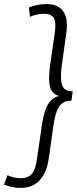

<svg xmlns="http://www.w3.org/2000/svg" viewBox="-67 -823 380 948"><path d="M163 -803Q201 -803 225.5 -786.5Q250 -770 258.5 -738Q267 -706 260 -657L238 -500Q232 -453 235 -424.5Q238 -396 251.5 -384Q265 -372 292 -372L286 -326Q259 -326 241.5 -314Q224 -302 213.5 -274Q203 -246 196 -198L174 -41Q167 7 149 39.5Q131 72 102 88.5Q73 105 35 105Q13 105 -9 100Q-31 95 -47 88L-30 42Q-16 49 1.5 53Q19 57 35 57Q72 57 90.5 35Q109 13 116 -41L139 -200Q146 -248 156.5 -278.5Q167 -309 183.5 -326Q200 -343 224 -349Q202 -356 190 -372.5Q178 -389 176 -419.5Q174 -450 180 -498L203 -657Q211 -711 199 -733Q187 -755 149 -755Q133 -755 114.5 -751Q96 -747 81 -740L76 -786Q94 -794 117.5 -798.5Q141 -803 163 -803Z"/></svg>

Font: Pathway Extreme Condensed Thin
Style: Italic
Weight: 250
Width: 3
Italic angle: -8°
Version: Version 1.001;gftools[0.9.26]